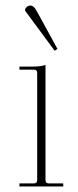

<svg xmlns="http://www.w3.org/2000/svg" viewBox="-20 -672 280 692"><path d="M177 -489 70 -634Q70 -641 76 -646.5Q82 -652 90 -652Q102 -652 113 -631L187 -496ZM50 0V-11H102Q114 -11 114 -23V-409Q114 -421 102 -421H50V-432H95Q128 -432 144 -438V-23Q144 -11 156 -11H208V0Z"/></svg>

Font: Arapey Thin-Display
Style: Regular
Weight: 100
Designer: Eduardo Rodriguez Tunni
Foundry: Eduardo Rodriguez Tunni
Version: Version 4.000